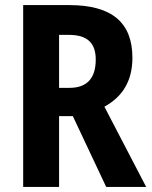

<svg xmlns="http://www.w3.org/2000/svg" viewBox="-20 -734 595 754"><path d="M252 -714H71V0H212V-278H266L397 0H554L390 -315C461 -354 500 -416 500 -507C500 -645 420 -714 252 -714ZM251 -597C322 -597 356 -566 356 -500C356 -425 320 -389 253 -389H212V-597Z"/></svg>

Font: Noto Sans Hebrew Condensed
Style: Bold
Weight: 700
Width: 3
Designer: Monotype Design Team
Foundry: Monotype Imaging Inc.
Version: Version 2.004